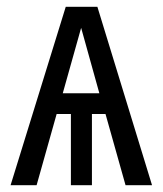

<svg xmlns="http://www.w3.org/2000/svg" viewBox="-20 -546 480 566"><path d="M350.1 0 291 -210H251V0H189V-210H147L87.9 0H11.2L173.8 -525.9H267.1L428.2 0ZM165 -271H272.9L219.2 -463.9Z"/></svg>

Font: Fira Sans Compressed Book
Style: Regular
Weight: 350
Width: 1
Designer: Carrois Corporate & Edenspiekermann AG
Foundry: Carrois Corporate GbR & Edenspiekermann AG
Version: Version 4.203;PS 004.203;hotconv 1.0.88;makeotf.lib2.5.64775